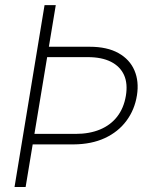

<svg xmlns="http://www.w3.org/2000/svg" viewBox="-20 -748 616 768"><path d="M158.2 -727.5H203.1L82.5 0H38.1ZM152.3 -561H338.4Q408.7 -561 453.9 -535.6Q499 -510.3 517.8 -466.3Q536.6 -422.4 527.8 -366.7Q518.6 -309.1 485.8 -264.9Q453.1 -220.7 399.7 -195.8Q346.2 -170.9 274.4 -170.4H88.4L95.7 -212.4H281.7Q337.9 -212.4 380.1 -230Q422.4 -247.6 448.7 -281.5Q475.1 -315.4 483.4 -364.3Q491.7 -413.6 476.1 -448Q460.4 -482.4 423.6 -501Q386.7 -519.5 331.1 -519.5H145Z"/></svg>

Font: Inter 24pt ExtraLight
Style: Italic
Weight: 250
Italic angle: -9.3988°
Version: Version 4.001;git-66647c0bb